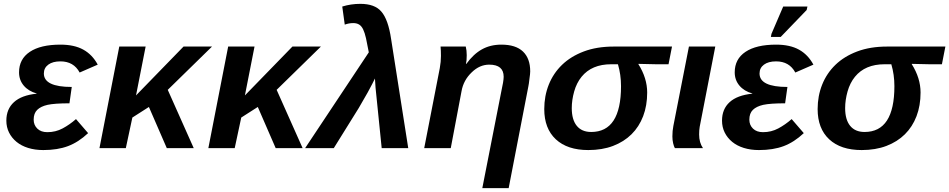

<svg xmlns="http://www.w3.org/2000/svg" viewBox="-20 -770 4934 998"><path d="M226 -83Q269 -83 305.5 -102.5Q342 -122 375 -151L438 -78Q388 -31 333.5 -10.5Q279 10 205 10Q162 10 126.5 -1Q91 -12 66 -32.5Q41 -53 27 -81Q13 -109 13 -143Q13 -203 52.5 -239Q92 -275 170 -283L171 -284Q128 -296 103.5 -325Q79 -354 79 -394Q79 -463 135 -500.5Q191 -538 294 -538Q366 -538 413 -512Q460 -486 488 -434L394 -393Q363 -451 294 -451Q254 -451 231 -434Q208 -417 208 -388Q208 -318 353 -318L341 -233Q264 -233 227 -225Q192 -217 173.5 -199Q155 -181 155 -148Q155 -120 174 -101.5Q193 -83 226 -83Z M847 0 754 -214 668 -159 634 0H497L600 -528H737L687 -274L934 -528H1082L852 -303L987 0Z M1413 0 1320 -214 1234 -159 1200 0H1063L1166 -528H1303L1253 -274L1500 -528H1648L1418 -303L1553 0Z M2102 0H1964L1932 -315Q1929 -351 1929 -362Q1924 -351 1914.5 -333Q1905 -315 1891 -289L1845 -209L1715 0H1566L1897 -498Q1889 -542 1882.5 -571Q1876 -600 1867.5 -617.5Q1859 -635 1846.5 -642.5Q1834 -650 1816 -650Q1794 -650 1772 -642L1759 -736Q1804 -750 1853 -750Q1928 -750 1962 -710Q1998 -669 2013 -567Z M2736 -399Q2736 -393 2735 -383.5Q2734 -374 2732 -360Q2729 -332 2726 -319L2624 208H2487L2585 -291Q2598 -349 2598 -371Q2598 -434 2523 -434Q2473 -434 2432 -394Q2389 -353 2379 -296L2323 0H2185L2266 -416Q2272 -449 2272 -479Q2272 -493 2271.5 -505.5Q2271 -518 2270 -528H2401Q2406 -508 2406 -483Q2406 -453 2402 -438H2404Q2441 -489 2485 -513.5Q2529 -538 2586 -538Q2661 -538 2698.5 -502Q2736 -466 2736 -399Z M3038 10Q2929 10 2869 -46Q2809 -102 2809 -203Q2809 -271 2832.5 -330Q2856 -389 2901.5 -433Q2947 -477 3014.5 -502.5Q3082 -528 3170 -528H3187H3473L3455 -436H3390L3299 -438L3298 -437Q3344 -364 3344 -289Q3344 -221 3323 -166Q3302 -111 3262.5 -72Q3223 -33 3166.5 -11.5Q3110 10 3038 10ZM3053 -84Q3208 -84 3208 -322Q3208 -382 3192 -436H3157Q3056 -436 3003 -371Q2977 -339 2964.5 -294.5Q2952 -250 2952 -208Q2952 -148 2978 -116Q3004 -84 3053 -84Z M3614 -71Q3614 -29 3634 0H3488Q3483 -8 3479 -25Q3475 -42 3475 -61Q3475 -90 3480 -115L3561 -528H3698L3617 -111Q3614 -94 3614 -71Z M3946 -83Q3989 -83 4025.5 -102.5Q4062 -122 4095 -151L4158 -78Q4108 -31 4053.5 -10.5Q3999 10 3925 10Q3882 10 3846.5 -1Q3811 -12 3786 -32.5Q3761 -53 3747 -81Q3733 -109 3733 -143Q3733 -203 3772.5 -239Q3812 -275 3890 -283L3891 -284Q3848 -296 3823.5 -325Q3799 -354 3799 -394Q3799 -463 3855 -500.5Q3911 -538 4014 -538Q4086 -538 4133 -512Q4180 -486 4208 -434L4114 -393Q4083 -451 4014 -451Q3974 -451 3951 -434Q3928 -417 3928 -388Q3928 -318 4073 -318L4061 -233Q3984 -233 3947 -225Q3912 -217 3893.5 -199Q3875 -181 3875 -148Q3875 -120 3894 -101.5Q3913 -83 3946 -83ZM3987 -578 3990 -594 4051 -736H4177L4173 -718L4038 -578Z M4459 10Q4350 10 4290 -46Q4230 -102 4230 -203Q4230 -271 4253.5 -330Q4277 -389 4322.5 -433Q4368 -477 4435.5 -502.5Q4503 -528 4591 -528H4608H4894L4876 -436H4811L4720 -438L4719 -437Q4765 -364 4765 -289Q4765 -221 4744 -166Q4723 -111 4683.5 -72Q4644 -33 4587.5 -11.5Q4531 10 4459 10ZM4474 -84Q4629 -84 4629 -322Q4629 -382 4613 -436H4578Q4477 -436 4424 -371Q4398 -339 4385.5 -294.5Q4373 -250 4373 -208Q4373 -148 4399 -116Q4425 -84 4474 -84Z"/></svg>

Font: Libra Sans Modern
Style: Bold Italic
Weight: 700
Italic angle: -12°
Foundry: Stefan Peev, Context Ltd
Version: Version 1.000